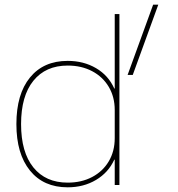

<svg xmlns="http://www.w3.org/2000/svg" viewBox="-20 -790 760 820"><path d="M269 10Q166 10 108 -61.5Q50 -133 50 -260Q50 -388 108 -459Q166 -530 269 -530Q337 -530 390 -499Q443 -468 468 -412H470V-730H490V0H470V-108H468Q443 -53 390 -21.5Q337 10 269 10ZM269 -10Q328 -10 373.5 -34Q419 -58 444.5 -101Q470 -144 470 -200V-320Q470 -376 444.5 -419Q419 -462 373.5 -486Q328 -510 269 -510Q175 -510 122.5 -445Q70 -380 70 -260Q70 -140 122.5 -75Q175 -10 269 -10ZM525 -470 634 -770H656L547 -470Z"/></svg>

Font: M PLUS 1 Thin
Style: Regular
Weight: 100
Designer: Coji Morishita
Foundry: UNDERFOREST DESIGN
Version: Version 1.001